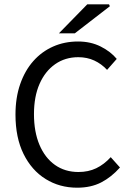

<svg xmlns="http://www.w3.org/2000/svg" viewBox="-20 -861 611 893"><path d="M339 12Q257 12 192 -28.5Q127 -69 89.5 -145Q52 -221 52 -328Q52 -407 74 -470Q96 -533 135 -577Q174 -621 227 -644.5Q280 -668 343 -668Q402 -668 448.5 -644.5Q495 -621 523 -587L478 -536Q452 -564 418.5 -579.5Q385 -595 344 -595Q283 -595 236.5 -562.5Q190 -530 164 -471Q138 -412 138 -330Q138 -248 163.5 -187.5Q189 -127 235.5 -94Q282 -61 345 -61Q391 -61 427.5 -78.5Q464 -96 495 -130L538 -82Q498 -37 450.5 -12.5Q403 12 339 12ZM254 -706 386 -841H487L491 -832L328 -706Z"/></svg>

Font: Mada
Style: Regular
Weight: 400
Designer: Khaled Hosny
Version: Version 1.5